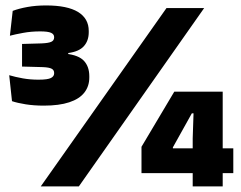

<svg xmlns="http://www.w3.org/2000/svg" viewBox="-20 -668 864 688"><path d="M137 -289.5Q102 -289.5 72 -294.2Q42 -299 23 -305.5L13 -398.5Q35 -392 61.8 -387.2Q88.5 -382.5 117.5 -382.5Q151 -382.5 162.5 -388.5Q174 -394.5 174 -405V-406.5Q174 -411.5 172 -415.2Q170 -419 165.5 -421.5Q161 -424 153.2 -425.5Q145.5 -427 133.5 -427.5L59 -429.5V-510.5L129 -512.5Q153.5 -513.5 163.8 -518.2Q174 -523 174 -534V-535Q174 -545.5 162.8 -550.5Q151.5 -555.5 124 -555.5Q91.5 -555.5 63 -550.2Q34.5 -545 15.5 -540L25.5 -629Q48 -637.5 78.5 -643Q109 -648.5 145 -648.5Q221.5 -648.5 259.8 -625Q298 -601.5 298 -557V-552.5Q298 -522 280.5 -502.5Q263 -483 224.5 -478V-464L216 -475.5Q262 -470.5 281 -449.8Q300 -429 300 -395V-390Q300 -359 282.2 -336.2Q264.5 -313.5 228.2 -301.5Q192 -289.5 137 -289.5ZM126 0 576.5 -639H711.5L262.5 0ZM670.5 0V-172L673.5 -262H667.5L599.5 -140V-105.5L550.5 -136.5H816V-47.5H487V-142L604.5 -339.5H778V0Z"/></svg>

Font: Anek Odia ExtraBold
Style: Regular
Weight: 800
Designer: Yesha Goshar & Mahesh Sahu (Odia), Yesha Goshar (Latin)
Foundry: Ek Type
Version: Version 1.003